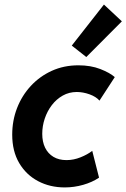

<svg xmlns="http://www.w3.org/2000/svg" viewBox="-20 -818 556 844"><path d="M264.7 5.9Q199.7 5.9 147.3 -21.8Q94.9 -49.5 64.3 -101.4Q33.7 -153.4 33.7 -226.1Q33.7 -288.3 55.1 -343.3Q76.5 -398.2 115.6 -440.4Q154.7 -482.6 207.9 -506.8Q261.1 -530.9 324.5 -530.9Q378.9 -530.9 421 -514.5Q463.2 -498 484.5 -479L417.3 -375.7Q402.4 -392.9 373.8 -403.3Q345.1 -413.6 317.4 -413.6Q283.8 -413.6 255.9 -397.9Q228 -382.2 207.8 -355.8Q187.7 -329.5 176.7 -296.7Q165.7 -264 165.7 -229.6Q165.7 -194.7 178.3 -168.7Q191 -142.8 214.9 -128.5Q238.7 -114.2 272.3 -114.2Q303.5 -114.2 334.1 -126.5Q364.8 -138.8 385.5 -154.9L415.4 -37.1Q385.6 -16.9 345.6 -5.5Q305.6 5.9 264.7 5.9ZM359.4 -567.3 295.5 -617.6 436.9 -798 515.7 -724.2Z"/></svg>

Font: Reddit Sans
Style: Italic
Weight: 400
Italic angle: -11.25°
Designer: Stephen Hutchings
Version: Version 1.013